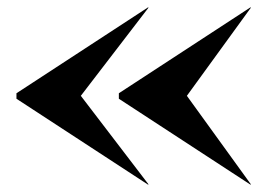

<svg xmlns="http://www.w3.org/2000/svg" viewBox="-20 -650 764 525"><path d="M491 -388 666 -629 665 -630 305 -395V-380L665 -145L666 -146ZM201 -388 386 -629 385 -630 25 -395V-380L385 -145L386 -146Z"/></svg>

Font: Bodoni* 96pt
Style: Bold
Weight: 700
Version: Version 2.3